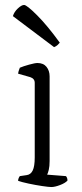

<svg xmlns="http://www.w3.org/2000/svg" viewBox="-20 -754 330 774"><path d="M187 0Q177 0 150 -4Q123 -8 95 -14Q67 -20 53 -25Q53 -31 55.5 -36.5Q58 -42 60 -44L87 -48Q104 -50 112 -67Q120 -84 120 -119V-420Q120 -437 102 -443L53 -457Q54 -465 56.5 -471.5Q59 -478 60 -481Q74 -487 97.5 -493.5Q121 -500 131 -500Q155 -500 167.5 -484.5Q180 -469 180 -446V-105Q180 -83 176.5 -69Q173 -55 170 -50L246 -44Q252 -37 252 -26Q243 -16 222 -8Q201 0 187 0ZM198 -564 32 -689Q37 -706 52 -720Q67 -734 77 -734Q88 -734 129.5 -692.5Q171 -651 221 -582Q218 -578 212 -572.5Q206 -567 198 -564Z"/></svg>

Font: Texturina Thin
Style: Regular
Weight: 100
Designer: Guillermo Torres Carreño
Foundry: Omnibus-Type
Version: Version 1.002; ttfautohint (v1.8.3)